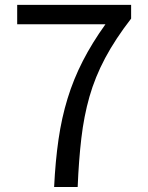

<svg xmlns="http://www.w3.org/2000/svg" viewBox="-20 -753 595 773"><path d="M197.9 0Q202.9 -104.2 215.6 -191.8Q228.3 -279.3 252.1 -356.6Q275.8 -434 313.3 -507.2Q350.7 -580.3 404.5 -655.2H49.2V-733.4H507.9V-678.1Q443.9 -595.4 403.3 -519.1Q362.7 -442.7 340.2 -363.9Q317.8 -285.1 307.5 -196.4Q297.1 -107.8 292.7 0Z"/></svg>

Font: Noto Sans TC Thin
Style: Regular
Weight: 100
Designer: Ryoko NISHIZUKA 西塚涼子 (kana, bopomofo & ideographs); Paul D. Hunt (Latin, Greek & Cyrillic); Sandoll Communications 산돌커뮤니
Foundry: Adobe
Version: Version 2.004-H2;hotconv 1.0.118;makeotfexe 2.5.65603